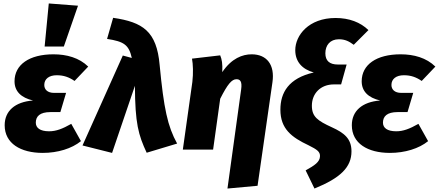

<svg xmlns="http://www.w3.org/2000/svg" viewBox="-20 -865 2537 1110"><path d="M262 -845 238 -596H349L431 -832ZM227 19C314 19 395 -6 448 -49L392 -149C341 -120 304 -106 264 -106C211 -106 187 -126 187 -156C187 -192 210 -217 272 -217H329L362 -328H293C254 -328 236 -348 236 -374C236 -409 264 -430 308 -430C348 -430 379 -419 411 -397L490 -480C438 -531 366 -551 289 -551C149 -551 64 -491 64 -395C64 -337 102 -300 171 -284C66 -276 7 -223 7 -141C7 -36 99 19 227 19Z M634 -762 599 -640C698 -625 725 -605 742 -530L690 -544L457 -24L628 19L760 -369C761 -151 780 -85 828 18L1004 -35C949 -135 927 -237 903 -489C886 -684 806 -737 634 -762Z M1295 225 1469 209 1555 -389C1570 -491 1522 -551 1435 -551C1382 -551 1319 -528 1265 -448C1267 -499 1263 -520 1253 -545L1090 -526C1096 -494 1098 -442 1092 -391L1037 0H1212L1253 -294C1296 -379 1320 -407 1347 -407C1368 -407 1381 -395 1374 -347Z M1798 225C1948 164 2012 102 2012 10C2012 -64 1969 -97 1899 -129C1816 -167 1783 -190 1783 -254C1783 -324 1833 -377 1910 -377H1952L1984 -492H1933C1886 -492 1861 -513 1861 -557C1861 -603 1888 -638 1939 -638C1975 -638 1998 -626 2025 -606L2110 -691C2064 -736 1999 -761 1920 -761C1764 -761 1687 -660 1687 -575C1687 -509 1726 -465 1794 -446C1649 -413 1601 -330 1601 -231C1601 -120 1666 -71 1764 -25C1814 0 1830 12 1830 37C1830 72 1797 92 1747 120Z M2234 19C2321 19 2402 -6 2455 -49L2399 -149C2348 -120 2311 -106 2271 -106C2218 -106 2194 -126 2194 -156C2194 -192 2217 -217 2279 -217H2336L2369 -328H2300C2261 -328 2243 -348 2243 -374C2243 -409 2271 -430 2315 -430C2355 -430 2386 -419 2418 -397L2497 -480C2445 -531 2373 -551 2296 -551C2156 -551 2071 -491 2071 -395C2071 -337 2109 -300 2178 -284C2073 -276 2014 -223 2014 -141C2014 -36 2106 19 2234 19Z"/></svg>

Font: Fira Sans ExtraBold
Style: Italic
Weight: 800
Italic angle: -8°
Designer: bBox Type GmbH & Carrois Corporate GbR & Edenspiekermann AG
Foundry: bBox Type GmbH & Carrois Corporate GbR & Edenspiekermann AG
Version: Version 4.301;PS 004.301;hotconv 1.0.88;makeotf.lib2.5.64775